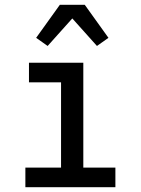

<svg xmlns="http://www.w3.org/2000/svg" viewBox="-20 -782 588 802"><path d="M86 0V-82H235V-438H101V-520H328V-82H462V0ZM179 -590 131 -624 230 -762H334L433 -624L385 -590L282 -705Z"/></svg>

Font: Iosevka Semi-Condensed Medium
Style: Regular
Weight: 500
Monospace: yes
Designer: Belleve Invis
Foundry: Belleve Invis
Version: Version 27.3.5